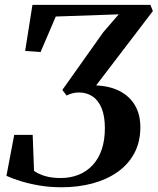

<svg xmlns="http://www.w3.org/2000/svg" viewBox="-20 -763 649 790"><path d="M233.5 7.5Q183.5 7.5 140.5 0Q97.5 -7.5 63.5 -18.2Q29.5 -29 6.5 -39.5L38.5 -208H114.5L120 -60Q137 -47.5 164.2 -39Q191.5 -30.5 229.5 -30.5Q270 -30.5 303.5 -44Q337 -57.5 361.2 -83.5Q385.5 -109.5 398.5 -147.8Q411.5 -186 411.5 -235.5Q411.5 -284 398.5 -316.8Q385.5 -349.5 361.2 -366Q337 -382.5 304.5 -382.5Q291 -382.5 278.2 -379.2Q265.5 -376 254 -370L236.5 -393L405 -630.5L468.5 -704L209.5 -695L147 -549L83.5 -553.5L113.5 -743H599L609 -717.5L375.5 -411.5Q433 -409 473.8 -387.5Q514.5 -366 536 -328.5Q557.5 -291 557.5 -239.5Q557.5 -178.5 532.5 -132.2Q507.5 -86 463.2 -55Q419 -24 360.2 -8.2Q301.5 7.5 233.5 7.5Z"/></svg>

Font: Merriweather 96pt SemiBold
Style: Italic
Weight: 600
Italic angle: -7.8°
Version: Version 2.101